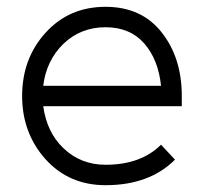

<svg xmlns="http://www.w3.org/2000/svg" viewBox="-20 -532 588 564"><path d="M514 -220V-250Q514 -363 454 -438Q395 -512 290 -512Q183 -512 114 -436Q45 -360 45 -250Q45 -141 114 -64Q183 12 290 12Q419 12 494 -63L453 -107Q394 -48 290 -48Q217 -48 166 -97Q141 -121 126.5 -152Q112 -183 107 -220ZM290 -452Q362 -452 404 -404Q445 -357 453 -280H107Q116 -354 166 -403Q217 -452 290 -452Z"/></svg>

Font: Unageo
Style: Light
Weight: 300
Designer: Richard Sepsi
Foundry: Richard Sepsi
Version: Version 2.000